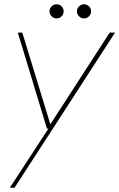

<svg xmlns="http://www.w3.org/2000/svg" viewBox="-20 -656 557 896"><path d="M26 220 206 -56H199L63 -504H84L215 -76L492 -504H517L48 220ZM244 -570Q231 -570 221 -580Q211 -590 211 -603Q211 -617 221 -626.5Q231 -636 244 -636Q258 -636 267.5 -626.5Q277 -617 277 -603Q277 -590 267.5 -580Q258 -570 244 -570ZM372 -570Q359 -570 349 -580Q339 -590 339 -603Q339 -617 349 -626.5Q359 -636 372 -636Q386 -636 395.5 -626.5Q405 -617 405 -603Q405 -590 395.5 -580Q386 -570 372 -570Z"/></svg>

Font: DM Sans Thin
Style: Italic
Weight: 250
Italic angle: -10°
Designer: Colophon Foundry, Jonny Pinhorn
Foundry: Colophon Foundry
Version: Version 4.004;gftools[0.9.30]